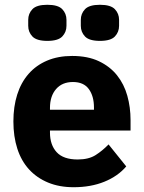

<svg xmlns="http://www.w3.org/2000/svg" viewBox="-20 -771 602 803"><path d="M288 12Q228 12 181 -7.5Q134 -27 101.5 -62.5Q69 -98 52.5 -149Q36 -200 36 -263Q36 -325 52 -375.5Q68 -426 99.5 -462Q131 -498 177 -517.5Q223 -537 282 -537Q347 -537 393.5 -515Q440 -493 469.5 -456Q499 -419 512.5 -370.5Q526 -322 526 -269V-225H189V-217Q189 -165 217 -134.5Q245 -104 305 -104Q351 -104 380 -122.5Q409 -141 434 -167L508 -75Q473 -34 416.5 -11Q360 12 288 12ZM285 -428Q240 -428 214.5 -398.5Q189 -369 189 -320V-312H373V-321Q373 -369 351.5 -398.5Q330 -428 285 -428ZM178 -600Q133 -600 115.5 -618.5Q98 -637 98 -663V-688Q98 -714 115.5 -732.5Q133 -751 178 -751Q223 -751 240.5 -732.5Q258 -714 258 -688V-663Q258 -637 240.5 -618.5Q223 -600 178 -600ZM398 -600Q353 -600 335.5 -618.5Q318 -637 318 -663V-688Q318 -714 335.5 -732.5Q353 -751 398 -751Q443 -751 460.5 -732.5Q478 -714 478 -688V-663Q478 -637 460.5 -618.5Q443 -600 398 -600Z"/></svg>

Font: IBM Plex Sans Hebrew
Style: Bold
Weight: 700
Designer: Mike Abbink, Paul van der Laan, Pieter van Rosmalen, Yanek Iontef
Foundry: Bold Monday
Version: Version 1.2